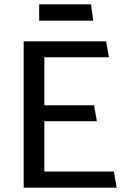

<svg xmlns="http://www.w3.org/2000/svg" viewBox="-20 -872 582 892"><path d="M522 0 509 -75H186V-309H430L417 -383H186V-606H486L473 -680H90V0ZM162 -776H413L403 -852H162Z"/></svg>

Font: Catamaran Medium
Style: Regular
Weight: 500
Designer: Pria Ravichandran
Version: Version 2.000